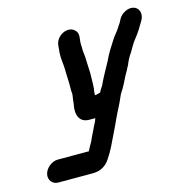

<svg xmlns="http://www.w3.org/2000/svg" viewBox="-96 -561 776 810"><g transform="rotate(-15 291.5 -156.0)"><path d="M209 -144C199 -100 211 -62 255 -62H281C279 -52 272 -40 267 -30L253 -1C248 8 244 18 240 27C231 43 225 53 219 66H82C57 66 30 88 24 113C18 138 35 160 60 160H211C247 160 271 144 288 117C308 88 322 56 339 21L353 -8C358 -18 362 -27 366 -36C380 -67 393 -88 407 -121C410 -129 413 -134 415 -137C429 -157 439 -180 451 -203L463 -224C465 -230 469 -236 472 -241C477 -255 488 -277 498 -290C509 -308 517 -325 531 -342C549 -364 562 -386 577 -412C591 -440 579 -464 559 -470C533 -478 503 -459 492 -438C486 -423 479 -417 471 -403C462 -389 449 -376 440 -361C424 -335 407 -311 395 -283C379 -253 359 -219 345 -188C340 -179 333 -171 329 -161C324 -160 317 -158 310 -156H305C306 -166 305 -172 308 -184C310 -207 309 -229 310 -251L309 -275C308 -289 308 -308 307 -324C306 -339 303 -349 304 -364C303 -376 303 -389 305 -402L306 -412C307 -425 303 -434 294 -442C265 -467 213 -439 210 -398L209 -388C208 -381 208 -373 207 -365C206 -340 210 -321 211 -298C211 -268 214 -239 213 -209C212 -198 216 -187 213 -176C211 -163 210 -156 209 -144Z"/></g></svg>

Font: Electronic
Style: ExBlkIt
Weight: 900
Version: Version 1.011